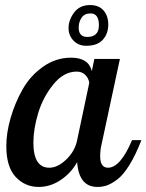

<svg xmlns="http://www.w3.org/2000/svg" viewBox="-20 -733 579 759"><path d="M5 -155Q5 -208 22 -267Q39 -326 69.5 -380Q100 -434 150.5 -469.5Q201 -505 261 -505Q330 -505 343 -452L353 -500H454L381 -160Q376 -140 376 -115Q376 -70 407 -70Q456 -70 502 -179H539Q516 -120 491.5 -80.5Q467 -41 443.5 -23.5Q420 -6 402.5 0Q385 6 365 6Q292 6 285 -92Q261 -49 220 -21.5Q179 6 133 6Q79 6 42 -33.5Q5 -73 5 -155ZM112 -169Q112 -70 175 -70Q208 -70 242 -102.5Q276 -135 285 -179L333 -406Q330 -424 317 -437Q304 -450 283 -450Q232 -450 191 -399.5Q150 -349 131 -286Q112 -223 112 -169ZM251 -622Q251 -654 273 -683.5Q295 -713 336 -713Q371 -713 389.5 -691.5Q408 -670 408 -636Q408 -600 386.5 -576Q365 -552 321 -552Q290 -552 270.5 -572.5Q251 -593 251 -622ZM291 -624Q291 -587 325 -587Q371 -587 371 -633Q371 -680 338 -680Q314 -680 302.5 -663Q291 -646 291 -624Z"/></svg>

Font: Lobster Two
Style: Italic
Weight: 400
Designer: Pablo Impallari
Foundry: Pablo Impallari. www.impallari.com
Version: Version 1.006